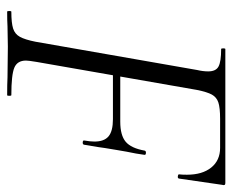

<svg xmlns="http://www.w3.org/2000/svg" viewBox="-78 -588 665 550"><g transform="rotate(90 255.0 -312.5)"><path d="M13 -12Q45 -12 61 -17Q77 -22 85 -36.5Q93 -51 99 -81L180 -544Q184 -561 184 -576Q184 -598 170 -605.5Q156 -613 120 -613Q118 -613 118 -619Q118 -625 120 -625H504Q512 -625 509 -616L491 -492Q490 -488 484 -489Q478 -490 479 -493Q480 -501 480 -515Q480 -559 459.5 -584.5Q439 -610 403 -610H320Q288 -610 273 -605Q258 -600 250.5 -586.5Q243 -573 237 -543L157 -85Q153 -61 153 -54Q153 -29 173.5 -20.5Q194 -12 252 -12Q254 -12 254 -6Q254 0 252 0Q220 0 201 -1L113 -2L55 -1Q40 0 13 0Q11 0 11 -6Q11 -12 13 -12ZM382 -221Q385 -238 385 -250Q385 -278 370 -290.5Q355 -303 321 -303H162L165 -324H328Q367 -324 385.5 -339.5Q404 -355 411 -394Q412 -398 418 -397.5Q424 -397 423 -393Q420 -370 414 -342L409 -313Q402 -272 401 -262L394 -220Q393 -216 387 -216.5Q381 -217 382 -221Z"/></g></svg>

Font: Cormorant Infant
Style: Italic
Weight: 400
Italic angle: -10°
Designer: Christian Thalmann (Catharsis Fonts)
Foundry: Catharsis Fonts
Version: Version 4.000